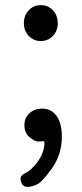

<svg xmlns="http://www.w3.org/2000/svg" viewBox="-20 -550 318 748"><path d="M123 169Q75 190 64 163Q52 136 76.5 125.5Q101 115 127 79.5Q153 44 153 5Q153 0 148 0Q142 1 128 1Q114 1 94.5 -16Q75 -33 75 -62Q75 -91 95 -109Q115 -127 144 -127Q180 -127 200.5 -98Q221 -69 221 -19Q221 52 182 106.5Q143 161 123 169ZM139 -390Q112 -390 92.5 -409.5Q73 -429 73 -459.5Q73 -490 92 -510Q111 -530 139 -530Q167 -530 186 -510Q205 -490 205 -459.5Q205 -429 185.5 -409.5Q166 -390 139 -390Z"/></svg>

Font: Resource Han Rounded KR
Style: Regular
Weight: 400
Designer: Cyano Hao (round all glyphs); Ryoko NISHIZUKA 西塚涼子 (kana, bopomofo & ideographs); Paul D. Hunt (Latin, Greek & Cyrillic)
Foundry: Cyano Hao
Version: 0.990